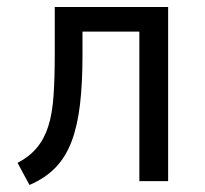

<svg xmlns="http://www.w3.org/2000/svg" viewBox="-20 -516 585 547"><path d="M64 11 30 -52Q63 -69 84.5 -94.5Q106 -120 117.5 -156Q129 -192 132.5 -242.5Q136 -293 136 -360V-496H459V0H377V-426H215V-358Q215 -279 208 -219Q201 -159 184.5 -114.5Q168 -70 139 -39.5Q110 -9 64 11Z"/></svg>

Font: Nunito Sans 7pt Condensed
Style: Regular
Weight: 400
Width: 3
Designer: Vernon Adams
Foundry: Vernon Adams
Version: Version 3.101;gftools[0.9.27]